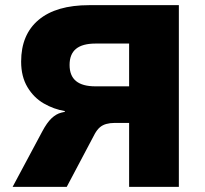

<svg xmlns="http://www.w3.org/2000/svg" viewBox="-20 -725 797 745"><path d="M29 0 144 -215Q162 -249 180 -266Q198 -283 218 -288L231 -291L232 -294Q189 -301 150 -323.5Q111 -346 86.5 -387Q62 -428 62 -486Q62 -591 130 -648Q198 -705 326 -705H674V0H481V-248H424Q407 -248 392.5 -244Q378 -240 367.5 -231Q357 -222 348 -206L239 0ZM350 -390H481V-556H351Q300 -556 275 -535.5Q250 -515 250 -473Q250 -431 275 -410.5Q300 -390 350 -390Z"/></svg>

Font: Nunito Sans 7pt Black
Style: Regular
Weight: 900
Designer: Vernon Adams
Foundry: Vernon Adams
Version: Version 3.101;gftools[0.9.27]